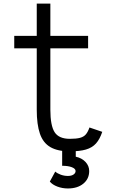

<svg xmlns="http://www.w3.org/2000/svg" viewBox="-20 -820 640 1058"><path d="M365 14Q298 14 257.8 -9.2Q217.5 -32.5 200 -83.2Q182.5 -134 182.5 -215.5V-553.5H58.5V-622.5H182.5V-800H257.5V-622.5H465.5V-553.5H257.5V-215.5Q257.5 -128 281 -91.5Q304.5 -55 365 -55Q400.5 -55 421 -60.5Q441.5 -66 453 -79.5Q464.5 -93 473 -117.5L543.5 -93.5Q530 -53 509 -29.5Q488 -6 453.5 4Q419 14 365 14ZM354 218.5Q323.5 218.5 296.2 208.2Q269 198 254.5 180.5L284.5 125.5Q295.5 135.5 314.5 142.5Q333.5 149.5 354 149.5Q373.5 149.5 385 141.8Q396.5 134 396.5 122.5Q396.5 109.5 376 101.5Q355.5 93.5 322.5 93.5V-5H397.5V43.5Q430.5 50.5 451 72.2Q471.5 94 471.5 122.5Q471.5 165.5 439.2 192Q407 218.5 354 218.5Z"/></svg>

Font: Victor Mono Thin
Style: Regular
Weight: 100
Monospace: yes
Designer: Rune Bjørnerås
Version: Version 1.561;gftools[0.9.30]